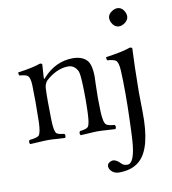

<svg xmlns="http://www.w3.org/2000/svg" viewBox="-95 -729 943 1054"><g transform="rotate(-10 377.0 -202.0)"><path d="M174.8 -340.8Q245.1 -418.5 341.8 -418.9Q397.5 -418 422.9 -386.2Q441.9 -358.9 442.4 -301.3Q442.4 -287.1 440.9 -257.8Q438 -180.2 440.9 -104Q443.4 -41.5 458.5 -29.3Q469.7 -21 504.9 -18.1Q513.2 -6.8 504.9 4.9Q485.8 4.4 459 2.4Q427.7 0 407 0Q386.2 0 356.4 2.4Q329.1 4.4 311 4.9Q302.7 -6.3 311 -18.1Q349.6 -22 357.9 -33.7Q367.7 -48.3 370.1 -104Q373.5 -188 370.1 -271Q367.7 -327.6 361.8 -340.8Q360.8 -343.3 359.9 -345.2Q342.3 -378.4 309.1 -378.9Q253.9 -378.9 199.2 -336.9Q189.9 -329.6 183.1 -323.2Q168.5 -305.7 167 -283.2Q164.1 -222.7 167 -104Q168.5 -41.5 181.6 -29.3Q191.9 -21 224.1 -18.1Q232.4 -6.3 224.1 4.9Q205.6 4.4 180.2 2.4Q152.3 0 132.8 0Q109.9 0 75.2 2.4Q46.9 4.4 29.8 4.9Q21.5 -6.8 29.8 -18.1Q74.2 -22 84 -33.7Q95.2 -48.8 97.2 -104Q100.1 -224.6 97.2 -312Q95.7 -357.4 79.1 -367.2Q67.4 -373.5 35.2 -377Q31.7 -388.7 33.2 -394Q117.7 -405.8 159.2 -420.9Q170.4 -419.9 170.9 -414.1Q170.9 -413.1 166 -340.8Q166 -328.6 174.3 -340.3ZM576.2 -599.1Q576.2 -624 604.5 -640.1Q617.2 -646.5 627.9 -647Q656.7 -647 670.9 -616.2Q675.8 -605 675.8 -595.2Q675.8 -570.8 649.4 -554.7Q636.7 -547.4 624 -546.9Q597.2 -546.9 582 -575.7Q576.7 -587.9 576.2 -599.1ZM589.8 -307.1Q587.4 -354 572.3 -364.3Q559.6 -372.1 524.9 -375Q521.5 -387.2 522.9 -393.1Q617.7 -405.8 660.2 -421.9Q671.9 -420.9 672.9 -415Q672.9 -413.6 668.9 -311Q666.5 -213.4 666.5 -172.9Q666.5 -137.7 668 -64Q671.9 140.6 598.6 205.1Q595.7 207.5 594.2 209Q553.2 242.7 483.9 243.2Q455.1 243.2 438 222.7Q429.7 211.9 429.2 200.2Q429.2 180.7 452.6 173.3Q457.5 171.9 460.9 171.9Q480 171.9 502.9 195.8Q504.4 197.3 504.9 198.2Q516.6 209 536.1 209Q576.7 209 585.4 82Q587.9 48.8 590.8 -49.8Q592.8 -106.9 592.8 -176.8Q592.8 -252.9 589.8 -307.1Z"/></g></svg>

Font: Linux Libertine Display O
Style: Regular
Weight: 400
Designer: Philipp H. Poll
Foundry: Philipp H. Poll
Version: Version 5.0.9